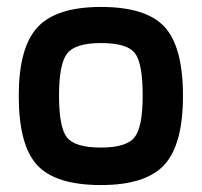

<svg xmlns="http://www.w3.org/2000/svg" viewBox="-20 -524 581 553"><path d="M507 -248Q507 -108 453.5 -49.5Q400 9 271 9Q140 9 87 -48.5Q34 -106 34 -248Q34 -387 88 -445.5Q142 -504 271 -504Q401 -504 454 -446.5Q507 -389 507 -248ZM150 -249Q150 -157 173 -128Q196 -99 271 -99Q344 -99 367.5 -128.5Q391 -158 391 -249Q391 -342 368.5 -371Q346 -400 271 -400Q197 -400 173.5 -370Q150 -340 150 -249Z"/></svg>

Font: Blinker SemiBold
Style: Regular
Weight: 600
Designer: Juergen Huber
Foundry: supertype
Version: Version 1.015;PS 1.15;hotconv 1.0.88;makeotf.lib2.5.647800